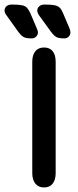

<svg xmlns="http://www.w3.org/2000/svg" viewBox="-65 -815 342 845"><path d="M77 -53Q77 -24 90.5 -7Q104 10 129 10Q154 10 167 -7Q180 -24 180 -53V-543Q180 -573 167 -589.5Q154 -606 129 -606Q104 -606 90.5 -589.5Q77 -573 77 -543ZM108 -746 158 -677Q167 -665 174.5 -658Q182 -651 192 -648.5Q202 -646 218 -646Q230 -646 237.5 -654Q245 -662 245 -672Q245 -679 241 -690L212 -758Q206 -773 198 -781Q190 -789 175 -792Q160 -795 130 -795Q117 -795 108 -787.5Q99 -780 99 -768Q99 -759 108 -746ZM-36 -747 14 -677Q23 -665 30.5 -658Q38 -651 48 -648.5Q58 -646 75 -646Q86 -646 94 -654Q102 -662 102 -672Q102 -679 97 -690L68 -758Q61 -773 53.5 -781Q46 -789 31 -792Q16 -795 -13 -795Q-28 -795 -36.5 -787.5Q-45 -780 -45 -768Q-45 -758 -36 -747Z"/></svg>

Font: Beiruti SemiBold
Style: Regular
Weight: 600
Designer: Arlette Boutros
Foundry: Boutros
Version: Version 1.41